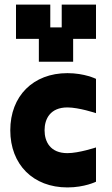

<svg xmlns="http://www.w3.org/2000/svg" viewBox="-20 -820 490 840"><path d="M275 -500C125 -500 25 -400 25 -250C25 -100 125 0 275 0C350 0 400 -25 400 -25V-175C400 -175 325 -150 275 -150C200 -150 175 -200 175 -250C175 -300 200 -350 275 -350C325 -350 400 -325 400 -325V-475C400 -475 350 -500 275 -500ZM50 -650H150V-550H300V-650H400V-800H250V-700H200V-800H50Z"/></svg>

Font: LS-VG5000 Bold
Style: Regular
Weight: 400
Designer: Justin Bihan, 2021
Foundry: Justin Bihan, 2021
Version: Version 1.000;Glyphs 3.1.2 (3151)